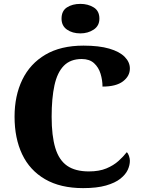

<svg xmlns="http://www.w3.org/2000/svg" viewBox="-20 -959 731 989"><path d="M408 10Q291 10 212 -36Q133 -82 94 -164.5Q55 -247 55 -358Q55 -466 95 -548.5Q135 -631 214 -677.5Q293 -724 410 -724Q490 -724 543 -708.5Q596 -693 622.5 -666Q649 -639 649 -606Q649 -567 613.5 -540Q578 -513 508 -513Q508 -546 498 -579Q488 -612 464.5 -633.5Q441 -655 401 -655Q343 -655 309 -620.5Q275 -586 260.5 -519.5Q246 -453 246 -358Q246 -259 265 -196.5Q284 -134 326 -105Q368 -76 438 -76Q491 -76 528 -91.5Q565 -107 590.5 -130Q616 -153 633 -175Q640 -169 644.5 -155.5Q649 -142 649 -131Q649 -108 638 -84Q627 -60 600 -38.5Q573 -17 526 -3.5Q479 10 408 10ZM394 -787Q353 -787 325 -806.5Q297 -826 297 -863Q297 -903 325 -921Q353 -939 394 -939Q433 -939 462.5 -921Q492 -903 492 -863Q492 -826 462.5 -806.5Q433 -787 394 -787Z"/></svg>

Font: Noto Rashi Hebrew ExtraBold
Style: Regular
Weight: 800
Version: Version 1.006